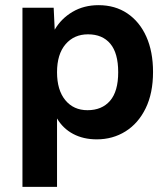

<svg xmlns="http://www.w3.org/2000/svg" viewBox="-20 -530 651 744"><path d="M67 194V-500H188L192 -415Q217 -458 261 -484Q305 -510 362 -510Q426 -510 473.5 -478Q521 -446 547 -388Q573 -330 573 -251Q573 -169 544.5 -110.5Q516 -52 466.5 -21Q417 10 355 10Q303 10 263.5 -11Q224 -32 201 -71V194ZM319 -103Q375 -103 406.5 -139.5Q438 -176 438 -250Q438 -324 407.5 -360.5Q377 -397 321 -397Q267 -397 234 -358.5Q201 -320 201 -250Q201 -181 233 -142Q265 -103 319 -103Z"/></svg>

Font: Prodigy Sans SemiBold
Style: Regular
Weight: 600
Designer: Wei Huang
Foundry: Wei Huang
Version: Version 1.003; ttfautohint (v1.8.3)